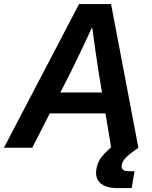

<svg xmlns="http://www.w3.org/2000/svg" viewBox="-56 -748 769 972"><path d="M-36.1 0 344.2 -727.5H506.3L644.5 0H506.8L478 -173.8H195.8L107.4 0ZM249.5 -279.8H460.4L443.4 -382.3Q435.5 -432.6 427.7 -487.3Q419.9 -542 410.6 -610.8Q378.9 -542 352.8 -487.3Q326.7 -432.6 301.8 -382.3ZM539.1 204.1Q481.9 204.1 453.1 179.9Q424.3 155.8 432.1 107.4Q438.5 69.3 461.7 42.2Q484.9 15.1 520.5 -13.7L644.5 0Q599.6 31.2 581.5 49.8Q563.5 68.4 560.5 86.4Q554.7 118.7 595.7 118.7H625L610.8 204.1Z"/></svg>

Font: Inter Display SemiBold
Style: Italic
Weight: 600
Italic angle: -9.39999°
Designer: Rasmus Andersson
Foundry: rsms
Version: Version 4.000;git-a52131595